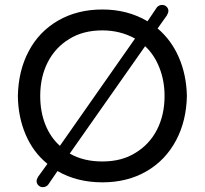

<svg xmlns="http://www.w3.org/2000/svg" viewBox="-20 -731 833 781"><path d="M128.9 5.9Q128.9 -2 134.8 -11.7L172.9 -64.5Q115.2 -111.3 84.5 -183.1Q53.7 -254.9 52.7 -340.8Q54.7 -443.4 96.7 -522.5Q138.7 -602.5 216.8 -647.5Q294.9 -692.4 396.5 -692.4Q499 -692.4 580.1 -644.5L618.2 -701.2Q627 -710.9 639.6 -710.9Q650.4 -710.9 657.7 -703.6Q665 -696.3 665 -686.5Q665 -679.7 659.2 -668.9L621.1 -615.2Q676.8 -568.4 707.5 -497.6Q738.3 -426.8 740.2 -340.8Q738.3 -239.3 696.3 -160.2Q653.3 -79.1 575.7 -34.2Q498 10.7 396.5 10.7Q293 10.7 213.9 -35.2L175.8 20.5Q167 30.3 154.3 30.3Q143.6 30.3 136.2 22.9Q128.9 15.6 128.9 5.9ZM396.5 -607.4Q317.4 -607.4 261.7 -572.3Q205.1 -538.1 174.3 -478Q143.6 -418 143.6 -340.8Q143.6 -277.3 164.1 -225.1Q184.6 -172.9 223.6 -137.7L529.3 -574.2Q468.8 -607.4 396.5 -607.4ZM531.2 -109.4Q587.9 -143.6 618.7 -203.6Q649.4 -263.7 649.4 -340.8Q649.4 -402.3 628.4 -455.6Q607.4 -508.8 570.3 -543L263.7 -106.4Q319.3 -74.2 396.5 -74.2Q475.6 -74.2 531.2 -109.4Z"/></svg>

Font: jf-openhuninn-1.0
Style: Regular
Weight: 400
Designer: [Kosugi Maru]
      Designed by Motoya company      

      [Varela Round]
      Joe Prince(Latin component); Avraham Co
Foundry: justfont CO.,LTD.
Version: 1.0